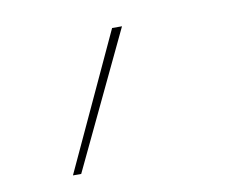

<svg xmlns="http://www.w3.org/2000/svg" viewBox="-48 -160 596 458"><g transform="rotate(-10 250.0 69.0)"><path d="M95 234 248 -96H272L115 234Z"/></g></svg>

Font: Iosevka Curly Slab Thin
Style: Italic
Weight: 100
Italic angle: -9°
Monospace: yes
Designer: Belleve Invis
Foundry: Belleve Invis
Version: Version 22.1.2; ttfautohint (v1.8.4)